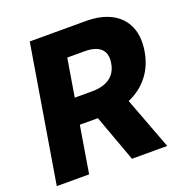

<svg xmlns="http://www.w3.org/2000/svg" viewBox="-130 -845 922 962"><g transform="rotate(-20 331.0 -364.0)"><path d="M10.7 0 131.3 -727.5H429.2Q511.7 -727.5 566.4 -698Q621.1 -668.5 644.3 -614Q667.5 -559.6 655.3 -485.4Q643.1 -410.6 601.3 -357.7Q559.6 -304.7 493.9 -277.1Q428.2 -249.5 344.2 -249.5H155.3L177.7 -385.7H338.4Q378.4 -385.7 407.5 -396.7Q436.5 -407.7 454.3 -429.9Q472.2 -452.1 477.5 -485.4Q485.8 -536.6 458.5 -562Q431.2 -587.4 372.1 -587.4H280.3L183.1 0ZM411.6 0 290.5 -332H474.6L599.6 0Z"/></g></svg>

Font: Inter 16pt ExtraBold
Style: Italic
Weight: 800
Italic angle: -9.3988°
Version: Version 4.001;git-66647c0bb